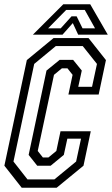

<svg xmlns="http://www.w3.org/2000/svg" viewBox="-28 -878 524 898"><path d="M73.5 0 -7.5 -103 97.5 -597 222.5 -700H386L467.5 -597L433.5 -436H292L311.5 -528L287.5 -558.5H261.5L224.5 -528L148.5 -172L172.5 -141.5H198.5L235.5 -172L255 -264H396.5L362.5 -103L237 0ZM100.5 -39H226.5L328 -122.5L351 -229.5H287L270.5 -153.5L209 -103H146L106 -153.5L189.5 -548L251 -598H314L354.5 -548L338 -472H402.5L425.5 -579L359 -662.5H233L132 -579L35 -122.5ZM268 -858H394L476 -716H337.5L312.5 -770L264.5 -716H126ZM281.5 -831.5 197 -745.5H256L306.5 -801.5H330.5L358 -745.5H416.5L368.5 -831.5Z"/></svg>

Font: Tourney Condensed Regular
Style: Italic
Weight: 400
Width: 3
Italic angle: -12°
Designer: Tyler Finck
Foundry: Etcetera Type Co
Version: Version 1.010; ttfautohint (v1.8.3)